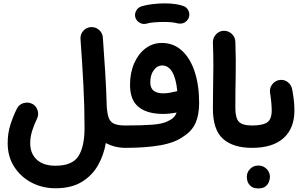

<svg xmlns="http://www.w3.org/2000/svg" viewBox="-20 -813 1752 1111"><path d="M24.4 15.1Q24.4 -42.5 40.3 -91.8Q56.2 -141.1 77.6 -184.1Q89.4 -208 115.2 -216.1Q141.1 -224.1 165 -212.9Q189 -201.2 197.3 -175.3Q205.6 -149.4 193.8 -125.5Q178.7 -94.7 166.7 -57.9Q154.8 -21 154.8 15.1Q154.8 75.7 192.9 110.8Q231 146 300.8 146Q398.4 146 433.8 90.6Q469.2 35.2 469.2 -72.3Q469.2 -196.8 462.6 -320.6Q456.1 -444.3 445.8 -586.9Q443.8 -613.8 461.4 -634Q479 -654.3 505.9 -656.2Q532.7 -657.7 553 -640.1Q573.2 -622.6 575.2 -595.7Q583 -487.3 589.1 -389.6Q595.2 -292 597.7 -196.3Q600.6 -155.8 608.9 -131.8Q617.2 -107.9 639.4 -97.4Q661.6 -86.9 706.5 -86.9H707Q733.9 -86.9 752.7 -67.9Q771.5 -48.8 771.5 -22Q771.5 4.9 752.7 23.7Q733.9 42.5 707 42.5H706.5Q644 42.5 592.3 14.6Q580.6 84 546.9 143.6Q513.2 203.1 452.9 239.7Q392.6 276.4 300.8 276.4Q225.6 276.4 162.8 243.7Q100.1 210.9 62.3 152.1Q24.4 93.3 24.4 15.1Z M642.6 -22Q642.6 -48.8 661.4 -67.9Q680.2 -86.9 707 -86.9Q804.7 -86.9 863.5 -91.6Q922.4 -96.2 952.1 -112.3Q991.2 -129.4 1002 -161.6Q960 -153.8 924.3 -153.8Q831.1 -153.8 781.7 -194.1Q732.4 -234.4 732.4 -321.8Q732.4 -391.6 756.3 -446.5Q780.3 -501.5 822 -533Q863.8 -564.5 916.5 -564.5Q983.9 -564.5 1032.2 -520.5Q1080.6 -476.6 1106.4 -398.4Q1132.3 -320.3 1132.3 -216.8Q1132.3 -147.5 1111.1 -100.6Q1089.8 -53.7 1041.5 -23.4Q992.2 12.7 908 27.6Q823.7 42.5 707 42.5Q680.2 42.5 661.4 23.7Q642.6 4.9 642.6 -22ZM849.6 -337.4Q849.6 -303.2 868.9 -288.1Q888.2 -272.9 924.8 -272.9Q943.4 -272.9 962.9 -276.4Q982.4 -279.8 999 -284.2Q1002.4 -285.2 1005.9 -285.6Q998.5 -360.8 976.1 -397.5Q953.6 -434.1 919.4 -434.1Q889.2 -434.1 869.4 -406.5Q849.6 -378.9 849.6 -337.4ZM763.2 -711.9Q757.8 -731.9 767.8 -750.7Q777.8 -769.5 798.8 -776.4Q826.2 -784.7 862.3 -789.1Q898.4 -793.5 933.6 -793.5Q969.2 -793.5 998.3 -788.8Q1027.3 -784.2 1047.4 -775.9Q1068.4 -764.2 1074 -741.5Q1079.6 -718.8 1066.4 -699.7Q1055.7 -684.6 1040.5 -679.4Q1025.4 -674.3 1008.8 -677.7Q976.6 -686 933.6 -686Q900.4 -686 872.8 -683.8Q845.2 -681.6 828.1 -676.3Q807.6 -670.4 788.6 -681.2Q769.5 -691.9 763.2 -711.9Z M1211.9 -185.5Q1211.9 -249 1213.1 -308.8Q1214.4 -368.7 1214.6 -431.6Q1214.8 -494.6 1211.9 -566.9Q1211.4 -593.8 1229.5 -613.8Q1247.6 -633.8 1273.9 -634.8Q1300.8 -635.7 1320.8 -617.4Q1340.8 -599.1 1341.8 -572.3Q1345.7 -464.8 1343.8 -375Q1341.8 -285.2 1341.8 -187.5Q1341.8 -131.3 1361.8 -109.1Q1381.8 -86.9 1438 -86.9H1438.5Q1465.3 -86.9 1484.1 -67.9Q1502.9 -48.8 1502.9 -22Q1502.9 4.9 1484.1 23.7Q1465.3 42.5 1438.5 42.5H1438Q1329.1 42.5 1270.5 -9.5Q1211.9 -61.5 1211.9 -185.5Z M1374 -22Q1374 -48.8 1392.8 -67.9Q1411.6 -86.9 1438.5 -86.9Q1500.5 -86.9 1526.4 -105Q1552.2 -123 1552.2 -174.3Q1552.2 -192.9 1549.8 -220.2Q1547.4 -247.6 1542.5 -277.3Q1539.1 -303.7 1555.4 -325.2Q1571.8 -346.7 1598.1 -350.1Q1624.5 -354 1645.5 -337.6Q1666.5 -321.3 1670.9 -294.9Q1677.7 -259.3 1680.7 -228.8Q1683.6 -198.2 1683.6 -173.8Q1683.6 -70.3 1620.8 -13.9Q1558.1 42.5 1438.5 42.5Q1411.6 42.5 1392.8 23.7Q1374 4.9 1374 -22ZM1408.2 209.5Q1408.2 184.6 1426.8 164.8Q1445.3 145 1474.1 145Q1494.6 145 1509 153.8Q1523.4 162.6 1531.7 175.3Q1542 192.9 1542 210Q1542 223.1 1536.1 239Q1530.3 254.9 1515.9 266.1Q1501.5 277.3 1474.6 277.3Q1447.3 277.3 1433.1 265.6Q1418.9 253.9 1413.1 238.8Q1408.2 225.6 1408.2 209.5Z"/></svg>

Font: Mikhak-FD Bold
Style: Regular
Weight: 700
Designer: Amin Abedi
Version: Version 3.3